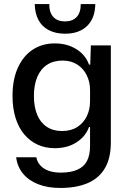

<svg xmlns="http://www.w3.org/2000/svg" viewBox="-20 -754 640 951"><path d="M279 177Q216 177 169 158.5Q122 140 94 106Q66 72 60 25H160Q164 48 180 65.5Q196 83 221.5 92Q247 101 281 101Q331 101 363.5 86.5Q396 72 411 43Q426 14 426 -31V-125H421Q404 -78 359 -49Q314 -20 251 -20Q205 -20 166.5 -37.5Q128 -55 100 -88.5Q72 -122 57 -170Q42 -218 42 -279Q42 -360 68.5 -418.5Q95 -477 142 -508Q189 -539 251 -539Q312 -539 357.5 -511Q403 -483 421 -434H427L430 -529H529V-49Q529 31 498.5 81Q468 131 412 154Q356 177 279 177ZM287 -105Q332 -105 363 -125Q394 -145 410 -178.5Q426 -212 426 -252V-308Q426 -348 409.5 -381.5Q393 -415 362.5 -434.5Q332 -454 290 -454Q245 -454 213 -433Q181 -412 164.5 -372.5Q148 -333 148 -279Q148 -225 164 -186Q180 -147 211.5 -126Q243 -105 287 -105ZM302 -587Q256 -587 222 -604.5Q188 -622 170.5 -655Q153 -688 152 -734H224Q224 -691 244.5 -669.5Q265 -648 302 -648Q339 -648 359.5 -669.5Q380 -691 380 -734H452Q451 -664 411.5 -625.5Q372 -587 302 -587Z"/></svg>

Font: Mona Sans ExtraLight Medium
Style: Regular
Weight: 500
Version: Version 2.000